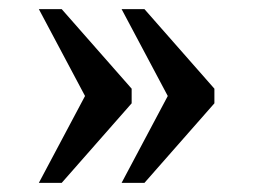

<svg xmlns="http://www.w3.org/2000/svg" viewBox="-20 -480 554 420"><path d="M246 -80 347 -270 246 -460H296L449 -286V-254L296 -80ZM65 -80 166 -270 65 -460H115L268 -286V-254L115 -80Z"/></svg>

Font: Noto Serif Hebrew
Style: Regular
Weight: 400
Designer: Monotype Design Team
Foundry: Monotype Imaging Inc.
Version: Version 2.003